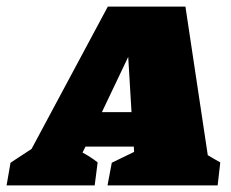

<svg xmlns="http://www.w3.org/2000/svg" viewBox="-96 -564 702 584"><path d="M536 -92Q546 -86 555.5 -80.5Q565 -75 574 -70L566 0H231L244 -69L312 -102L311 -118H164L155 -100Q168 -93 179.5 -85.5Q191 -78 201 -70L192 0H-76L-64 -69L0 -111L232 -544H468ZM214 -223H304L294 -391Z"/></svg>

Font: Piazzolla SC Black
Style: Italic
Weight: 900
Italic angle: -11.3°
Designer: Juan Pablo del Peral
Foundry: Huerta Tipografica
Version: Version 1.330